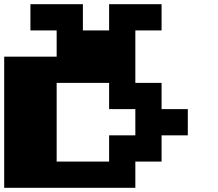

<svg xmlns="http://www.w3.org/2000/svg" viewBox="-20 -1020 1040 915"><path d="M0 -125V-750H250V-875H125V-1000H375V-875H500V-1000H750V-875H625V-625H750V-500H875V-375H750V-250H625V-125ZM250 -250H500V-375H625V-500H500V-625H250Z"/></svg>

Font: Press Start 2P
Style: Regular
Weight: 400
Designer: CodeMan38
Foundry: CodeMan38
Version: Version 3.000